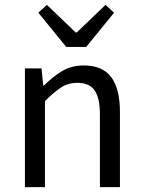

<svg xmlns="http://www.w3.org/2000/svg" viewBox="-20 -766 587 786"><path d="M82 0V-486H150L157 -416H160Q195 -451 233.5 -474.5Q272 -498 323 -498Q400 -498 435.5 -450Q471 -402 471 -308V0H389V-297Q389 -366 367 -396.5Q345 -427 297 -427Q259 -427 230 -408Q201 -389 164 -352V0ZM251 -574 137 -714 172 -746 290 -633H294L412 -746L447 -714L333 -574Z"/></svg>

Font: Giro Regular
Style: Regular
Weight: 400
Designer: Paul D. Hunt
Foundry: Adobe Systems Incorporated
Version: Version 1.000;PS 1.0;hotconv 1.0.88;makeotf.lib2.5.647800